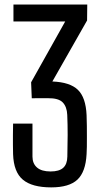

<svg xmlns="http://www.w3.org/2000/svg" viewBox="-20 -820 444 848"><path d="M206.1 7.6Q121.6 7.6 81 -26.4Q40.4 -60.3 37.8 -138.9Q37.3 -160.1 37.1 -180.5Q36.8 -201 37.1 -223.6Q37.3 -246.2 37.8 -274.1H123.4V-128.5Q123.4 -97.6 143.4 -80.2Q163.5 -62.7 203.3 -62.7Q241.3 -62.7 259.1 -78.8Q276.9 -94.8 277.4 -128.3Q278.8 -179.7 278.8 -224.4Q278.9 -269.1 277 -312.7Q275.5 -348.5 257 -367.7Q238.5 -386.9 191.3 -386.3L120.3 -386.1L117.4 -456.5L268 -725.2H39.4V-800H365.4L364.6 -729.6L211.3 -460.1Q289 -457.1 324 -423.3Q359 -389.5 362.4 -311.6Q363.3 -288.7 363.6 -263.8Q363.8 -238.8 363.8 -214.9Q363.8 -190.9 363.6 -171.3Q363.4 -151.6 362.4 -139.3Q358.3 -60.7 321.9 -26.6Q285.4 7.6 206.1 7.6Z"/></svg>

Font: Big Shoulders Thin
Style: Regular
Weight: 100
Version: Version 2.002